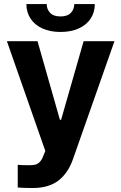

<svg xmlns="http://www.w3.org/2000/svg" viewBox="-20 -735 603 954"><path d="M68.1 196.7V83.9L92.6 85.5Q107.6 85.9 126.8 85.9Q144.5 85.9 156.1 82.9Q167.8 79.9 178.1 69.2Q188.4 58.5 196.1 37.3L205.1 15L14.3 -530.3H166.4L277.7 -139.8H283.6L395.5 -530.3H548.7L341.8 57.9Q317.8 125.5 269.9 162.4Q222 199.2 141.5 199.2Q99 199.2 68.1 196.7ZM280.7 -576.2Q229.4 -576.2 191.2 -593.4Q152.9 -610.6 132 -642.2Q111.1 -673.8 111.1 -714.8H212.1Q212.1 -689.2 228.9 -671.3Q245.8 -653.3 280.7 -653.3Q315.4 -653.3 332 -671Q348.6 -688.7 349.2 -714.8H451.1Q451.1 -673.8 430.2 -642.2Q409.3 -610.6 370.8 -593.4Q332.4 -576.2 280.7 -576.2Z"/></svg>

Font: Pretendard JP Variable
Style: Regular
Weight: 400
Designer: Base glyphs from Inter by Rasmus Andersson; Hangul glyphs from Noto Sans CJK(Source Han Sans) by Jang Soo-young and Kang
Foundry: Kil Hyung-jin
Version: Version 1.307;Glyphs 3.2 (3192)